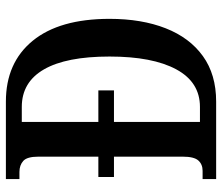

<svg xmlns="http://www.w3.org/2000/svg" viewBox="-71 -683 754 652"><g transform="rotate(-90 306.0 -357.0)"><path d="M24 0V-46H52Q74 -46 87 -60.5Q100 -75 100 -113V-347H31V-400H100V-604Q100 -642 85.5 -655Q71 -668 48 -668H24V-714H287Q419 -714 493.5 -623Q568 -532 568 -362Q568 -253 536 -171.5Q504 -90 441.5 -45Q379 0 287 0ZM269 -55Q353 -55 396.5 -135.5Q440 -216 440 -362Q440 -509 396.5 -584.5Q353 -660 269 -660H218V-400H325V-347H218V-55Z"/></g></svg>

Font: Noto Serif Thai ExtraCondensed SemiBold
Style: Regular
Weight: 600
Width: 2
Designer: Monotype Design Team
Foundry: Monotype Imaging Inc.
Version: Version 2.001; ttfautohint (v1.8.4.7-5d5b)